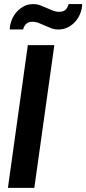

<svg xmlns="http://www.w3.org/2000/svg" viewBox="-20 -903 415 923"><path d="M241.2 -686 145 0H18.1L113.8 -686ZM26.9 -761.2Q26.9 -780.8 34.7 -802.5Q42.5 -824.2 57.1 -842Q71.8 -859.9 92.5 -871.6Q113.3 -883.3 139.6 -883.3Q157.7 -883.3 173.6 -877.4Q189.5 -871.6 204.3 -864.7Q219.2 -857.9 234.1 -852.1Q249 -846.2 265.6 -846.2Q281.2 -846.2 292.5 -854Q303.7 -861.8 310.1 -883.3H375Q375 -862.8 366.9 -841.1Q358.9 -819.3 344 -801.5Q329.1 -783.7 307.9 -772.5Q286.6 -761.2 259.8 -761.2Q242.2 -761.2 226.6 -767.1Q210.9 -772.9 196 -779.8Q181.2 -786.6 166.3 -792.5Q151.4 -798.3 134.8 -798.3Q119.1 -798.3 107.9 -790Q96.7 -781.7 90.8 -761.2Z"/></svg>

Font: Archivo Narrow
Style: Bold Italic
Weight: 700
Italic angle: -8°
Designer: Hector Gatti
Foundry: Hector Gatti
Version: 1.002; ttfautohint (v0.8)